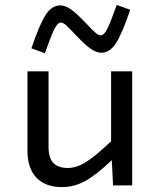

<svg xmlns="http://www.w3.org/2000/svg" viewBox="-20 -756 654 783"><path d="M519 -465V0H441L436 -103Q371 -41 326 -17Q281 7 233 7Q165 7 128.5 -31.5Q92 -70 92 -141V-465H178V-156Q178 -112 197.5 -91.5Q217 -71 257 -71Q292 -71 330.5 -95Q369 -119 433 -180V-465ZM393 -541Q373 -541 350 -557Q327 -573 291 -611Q260 -644 248.5 -654Q237 -664 228 -664Q215 -664 202 -638Q189 -612 163 -539L108 -559Q141 -656 166 -695Q191 -734 226 -734Q246 -734 269 -718Q292 -702 328 -664Q359 -631 370.5 -621.5Q382 -612 391 -612Q404 -612 417.5 -638.5Q431 -665 456 -736L511 -716Q478 -619 453 -580Q428 -541 393 -541Z"/></svg>

Font: Intel One Mono
Style: Regular
Weight: 400
Monospace: yes
Designer: Fred Shallcrass
Foundry: Frere-Jones Type LLC
Version: Version 1.400;hotconv 1.1.0;makeotfexe 2.6.0;FJTRelease1.4